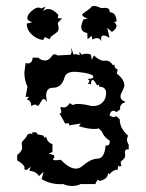

<svg xmlns="http://www.w3.org/2000/svg" viewBox="-20 -614 484 638"><path d="M213.9 -432.1Q217.8 -435.1 217.8 -443.8L216.3 -457L224.6 -432.1L231.9 -434.6L242.7 -430.7Q244.6 -430.7 244.6 -433.6L243.2 -441.9L252.4 -432.1Q258.8 -435.5 267.1 -435.5Q275.9 -435.5 282.2 -432.1L284.7 -415.5L292 -429.7Q311.5 -412.1 324.7 -412.1L333 -412.6Q345.7 -412.6 355.5 -397L360.8 -399.9L360.4 -396.5Q360.4 -386.7 371.1 -383.3L368.2 -369.6Q393.1 -349.6 393.1 -331.1Q393.1 -326.2 391.1 -321.3Q389.2 -316.4 386.7 -311.5Q384.3 -306.6 382.3 -302.2Q380.4 -297.9 380.4 -293.9Q380.4 -281.2 397.5 -275.4Q378.9 -268.6 378.9 -254.4L379.4 -250.5L367.2 -241.7Q361.3 -246.1 356.4 -246.1Q347.7 -246.1 343.8 -230.5Q352.1 -225.1 357.9 -225.1L367.2 -227.5L377.9 -217.3Q377.9 -187 405.8 -163.1Q401.9 -156.2 401.9 -150.9Q401.9 -142.6 407.7 -133.3V-117.2L403.3 -117.7Q395 -117.7 395 -107.9L396 -98.1Q396 -92.3 393.6 -88.9Q391.1 -85.4 388.4 -83Q385.7 -80.6 383.3 -78.4Q380.9 -76.2 380.9 -72.3L383.3 -62.5L376.5 -60.5L372.1 -64.5L371.6 -50.8Q354.5 -49.3 343.8 -34.7L339.4 -39.1Q337.4 -17.1 309.6 -12.7Q308.6 -16.6 306.6 -16.6Q302.7 -16.6 296.9 -2.4H248Q235.8 3.9 220.2 3.9Q202.6 3.9 190.4 -2.4L179.7 -2Q147.9 -2 118.2 -18.6L125 -43.5L109.4 -28.8Q101.6 -43.5 77.6 -46.9L81.5 -59.6L67.9 -48.8L60.5 -52.2L61.5 -56.2Q61.5 -66.9 37.1 -81.1V-99.1Q53.7 -111.3 53.7 -123.5L52.2 -136.7Q52.2 -141.1 54 -143.6Q55.7 -146 58.3 -148.4Q61 -150.9 64.5 -155Q67.9 -159.2 71.3 -167L81.1 -170.9L88.4 -167L85.9 -173.3L95.2 -174.8Q103.5 -174.8 104.5 -167.5L123 -164.1L129.4 -155.3L132.8 -161.1Q137.2 -139.6 154.3 -135.3V-108.9L141.6 -103.5L158.7 -98.6L161.1 -90.8Q156.2 -87.4 156.2 -85Q156.2 -81.5 166 -81.5L182.1 -83Q210.4 -53.7 231.9 -53.7Q244.1 -53.7 253.9 -62.5Q282.7 -86.9 304.7 -86.9Q327.1 -87.4 331.1 -130.9L335 -130.4Q344.7 -130.4 344.7 -142.6V-145.5Q344.7 -146.5 341.8 -148.4Q338.9 -150.4 334.7 -153.8Q330.6 -157.2 326.2 -162.8Q321.8 -168.5 318.4 -177.2L307.6 -187.5Q304.2 -185.5 293.5 -185.5Q270 -185.5 242.2 -194.8L248.5 -203.6L209.5 -197.3L210 -200.2Q210 -204.6 204.6 -204.6L196.8 -203.1L177.7 -237.3Q184.1 -237.3 184.1 -242.7L180.7 -254.9Q180.7 -258.3 184.6 -258.3L192.9 -256.8Q202.1 -256.8 211.9 -271.5Q218.3 -265.6 223.1 -265.6Q226.1 -265.6 228 -267.1Q230 -268.6 236.3 -268.6Q255.9 -268.6 275.9 -263.7Q279.3 -261.7 291 -261.7Q308.1 -261.7 320.3 -273.2Q332.5 -284.7 332.5 -305.7Q332.5 -325.2 309.1 -326.2L309.6 -333L302.7 -330.1Q293 -348.6 287.6 -348.6Q282.7 -348.6 282.2 -333.5L277.3 -335.9L271.5 -334L277.8 -345.2L271.5 -352.1H275.9Q290 -352.1 290 -358.9Q290 -363.8 280.8 -366.9Q271.5 -370.1 260.3 -372.1Q249 -374 239.3 -374.8Q229.5 -375.5 228.5 -375.5Q199.2 -375.5 194.3 -356.4Q185.1 -322.3 155.3 -322.3Q133.3 -322.3 133.3 -295.4L135.7 -273.9Q130.4 -285.2 125 -285.2Q122.6 -285.2 119.9 -281.5Q117.2 -277.8 114.7 -273.7Q112.3 -269.5 109.9 -265.9Q107.4 -262.2 105.5 -262.2L96.7 -266.6Q91.8 -266.6 84 -261.7Q83 -280.8 68.8 -283.7L75.7 -290.5Q75.7 -292.5 72.3 -292.5L64.9 -291.5L71.3 -325.7Q61 -346.7 61 -372.6L64.9 -404.3L72.3 -403.3Q87.4 -403.3 88.4 -422.4H107.4Q116.7 -413.1 129.4 -413.1Q136.7 -413.1 141.1 -416.3Q145.5 -419.4 148.7 -423.3Q151.9 -427.2 154.5 -430.4Q157.2 -433.6 161.6 -433.6Q166 -433.6 171.4 -429.7ZM123.5 -481Q101.6 -483.9 85.2 -499.5Q68.8 -515.1 68.8 -535.6L87.9 -540.5Q70.8 -544.4 70.8 -554.2Q70.8 -564.9 84.5 -576.9Q98.1 -588.9 106.9 -588.9Q112.3 -588.9 116.7 -585.9L131.3 -591.8L122.6 -576.7Q131.3 -584 140.6 -584Q156.2 -584 173.8 -564.9L171.9 -553.7L186.5 -552.7L171.9 -538.1L174.8 -521Q174.8 -512.7 170.7 -508.5Q166.5 -504.4 161.4 -501Q156.2 -497.6 151.6 -493.9Q147 -490.2 146 -483.4L128.9 -490.7ZM316.9 -477.1Q311.5 -487.3 302.2 -487.3Q294.9 -487.3 287.1 -482.4L284.2 -495.1L271 -483.4L270 -504.4Q250 -507.3 250 -524.4Q250 -532.7 256.8 -549.3L271 -551.8Q252.9 -559.6 252.9 -565.4Q252.9 -566.9 256.8 -569.8Q279.3 -585 282.2 -589.6Q285.2 -594.2 292.5 -594.2Q300.8 -594.2 316.4 -586.9L327.1 -587.9Q344.2 -587.9 344.2 -577.1L345.2 -573.2Q365.2 -573.2 367.7 -543L358.9 -540.5Q367.2 -534.7 367.2 -527.8Q367.2 -518.6 352.1 -507.8L336.4 -521.5L343.8 -488.3Q331.5 -496.1 324.2 -496.1Q315.9 -496.1 315.9 -484.9Z"/></svg>

Font: Truetypewriter PolyglOTT
Style: Regular
Weight: 400
Designer: Sergey Beatoff a.k.a. Sam_T
Version: Version 3.76